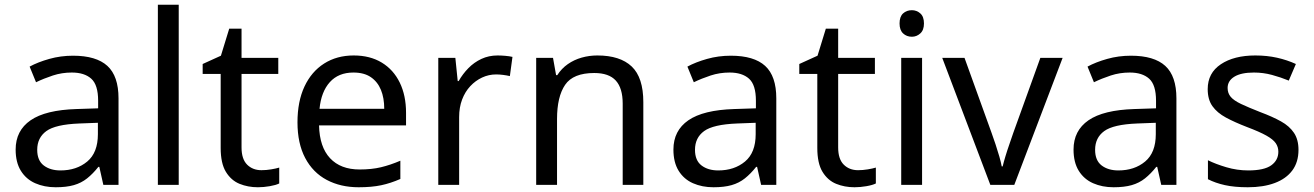

<svg xmlns="http://www.w3.org/2000/svg" viewBox="-20 -780 5543 810"><path d="M288 -545Q386 -545 433 -502Q480 -459 480 -365V0H416L399 -76H395Q372 -47 347.5 -27.5Q323 -8 291.5 1Q260 10 215 10Q167 10 128.5 -7Q90 -24 68 -59.5Q46 -95 46 -149Q46 -229 109 -272.5Q172 -316 303 -320L394 -323V-355Q394 -422 365 -448Q336 -474 283 -474Q241 -474 203 -461.5Q165 -449 132 -433L105 -499Q140 -518 188 -531.5Q236 -545 288 -545ZM314 -259Q214 -255 175.5 -227Q137 -199 137 -148Q137 -103 164.5 -82Q192 -61 235 -61Q303 -61 348 -98.5Q393 -136 393 -214V-262Z M734 0H646V-760H734Z M1083 -62Q1103 -62 1124 -65.5Q1145 -69 1158 -73V-6Q1144 1 1118 5.5Q1092 10 1068 10Q1026 10 990.5 -4.5Q955 -19 933 -55Q911 -91 911 -156V-468H835V-510L912 -545L947 -659H999V-536H1154V-468H999V-158Q999 -109 1022.5 -85.5Q1046 -62 1083 -62Z M1472 -546Q1541 -546 1590.5 -516Q1640 -486 1666.5 -431.5Q1693 -377 1693 -304V-251H1326Q1328 -160 1372.5 -112.5Q1417 -65 1497 -65Q1548 -65 1587.5 -74.5Q1627 -84 1669 -102V-25Q1628 -7 1588 1.5Q1548 10 1493 10Q1417 10 1358.5 -21Q1300 -52 1267.5 -113.5Q1235 -175 1235 -264Q1235 -352 1264.5 -415Q1294 -478 1347.5 -512Q1401 -546 1472 -546ZM1471 -474Q1408 -474 1371.5 -433.5Q1335 -393 1328 -321H1601Q1601 -367 1587 -401Q1573 -435 1544.5 -454.5Q1516 -474 1471 -474Z M2079 -546Q2094 -546 2111.5 -544.5Q2129 -543 2142 -540L2131 -459Q2118 -462 2102.5 -464Q2087 -466 2073 -466Q2042 -466 2014 -453Q1986 -440 1964 -416.5Q1942 -393 1929.5 -360Q1917 -327 1917 -286V0H1829V-536H1901L1911 -438H1915Q1932 -468 1956 -492.5Q1980 -517 2011 -531.5Q2042 -546 2079 -546Z M2500 -546Q2596 -546 2645 -499.5Q2694 -453 2694 -349V0H2607V-343Q2607 -408 2578 -440Q2549 -472 2487 -472Q2398 -472 2364 -422Q2330 -372 2330 -278V0H2242V-536H2313L2326 -463H2331Q2349 -491 2375.5 -509.5Q2402 -528 2434 -537Q2466 -546 2500 -546Z M3063 -545Q3161 -545 3208 -502Q3255 -459 3255 -365V0H3191L3174 -76H3170Q3147 -47 3122.5 -27.5Q3098 -8 3066.5 1Q3035 10 2990 10Q2942 10 2903.5 -7Q2865 -24 2843 -59.5Q2821 -95 2821 -149Q2821 -229 2884 -272.5Q2947 -316 3078 -320L3169 -323V-355Q3169 -422 3140 -448Q3111 -474 3058 -474Q3016 -474 2978 -461.5Q2940 -449 2907 -433L2880 -499Q2915 -518 2963 -531.5Q3011 -545 3063 -545ZM3089 -259Q2989 -255 2950.5 -227Q2912 -199 2912 -148Q2912 -103 2939.5 -82Q2967 -61 3010 -61Q3078 -61 3123 -98.5Q3168 -136 3168 -214V-262Z M3600 -62Q3620 -62 3641 -65.5Q3662 -69 3675 -73V-6Q3661 1 3635 5.5Q3609 10 3585 10Q3543 10 3507.5 -4.5Q3472 -19 3450 -55Q3428 -91 3428 -156V-468H3352V-510L3429 -545L3464 -659H3516V-536H3671V-468H3516V-158Q3516 -109 3539.5 -85.5Q3563 -62 3600 -62Z M3870 -536V0H3782V-536ZM3827 -737Q3847 -737 3862.5 -723.5Q3878 -710 3878 -681Q3878 -653 3862.5 -639Q3847 -625 3827 -625Q3805 -625 3790 -639Q3775 -653 3775 -681Q3775 -710 3790 -723.5Q3805 -737 3827 -737Z M4158 0 3955 -536H4049L4163 -220Q4171 -198 4180 -171Q4189 -144 4196 -119.5Q4203 -95 4206 -78H4210Q4214 -95 4221.5 -120Q4229 -145 4238.5 -172Q4248 -199 4255 -220L4369 -536H4463L4259 0Z M4751 -545Q4849 -545 4896 -502Q4943 -459 4943 -365V0H4879L4862 -76H4858Q4835 -47 4810.5 -27.5Q4786 -8 4754.5 1Q4723 10 4678 10Q4630 10 4591.5 -7Q4553 -24 4531 -59.5Q4509 -95 4509 -149Q4509 -229 4572 -272.5Q4635 -316 4766 -320L4857 -323V-355Q4857 -422 4828 -448Q4799 -474 4746 -474Q4704 -474 4666 -461.5Q4628 -449 4595 -433L4568 -499Q4603 -518 4651 -531.5Q4699 -545 4751 -545ZM4777 -259Q4677 -255 4638.5 -227Q4600 -199 4600 -148Q4600 -103 4627.5 -82Q4655 -61 4698 -61Q4766 -61 4811 -98.5Q4856 -136 4856 -214V-262Z M5458 -148Q5458 -96 5432 -61Q5406 -26 5358 -8Q5310 10 5244 10Q5188 10 5147.5 1Q5107 -8 5076 -24V-104Q5108 -88 5153.5 -74.5Q5199 -61 5246 -61Q5313 -61 5343 -82.5Q5373 -104 5373 -140Q5373 -160 5362 -176Q5351 -192 5322.5 -208Q5294 -224 5241 -244Q5189 -264 5152 -284Q5115 -304 5095 -332Q5075 -360 5075 -404Q5075 -472 5130.5 -509Q5186 -546 5276 -546Q5325 -546 5367.5 -536.5Q5410 -527 5447 -510L5417 -440Q5383 -454 5346 -464Q5309 -474 5270 -474Q5216 -474 5187.5 -456.5Q5159 -439 5159 -409Q5159 -387 5172 -371.5Q5185 -356 5215.5 -341.5Q5246 -327 5297 -307Q5348 -288 5384 -268Q5420 -248 5439 -219.5Q5458 -191 5458 -148Z"/></svg>

Font: Noto Sans Khmer UI
Style: Regular
Weight: 400
Designer: Danh Hong and the Monotype Design Team
Foundry: Monotype Imaging Inc.
Version: Version 2.002